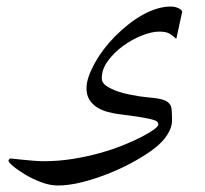

<svg xmlns="http://www.w3.org/2000/svg" viewBox="-20 -423 634 594"><path d="M525.4 -302.7Q514.6 -313 504.2 -319.1Q493.7 -325.2 472.2 -325.2Q449.2 -325.2 418.7 -313Q388.2 -300.8 360.6 -280.8Q333 -260.7 314 -234.9Q294.9 -209 294.9 -180.7Q294.9 -166.5 309.3 -157Q323.7 -147.5 343 -140.6Q362.3 -133.8 381.6 -130.4Q400.9 -127 411.1 -125Q427.7 -122.6 442.1 -121.3Q456.5 -120.1 468.3 -118.2Q480 -116.2 488.8 -112.8Q497.6 -109.4 503.4 -103Q510.3 -96.2 511.2 -82Q512.2 -67.9 512.2 -49.3Q512.2 -28.8 497.6 -6.1Q482.9 16.6 459.5 34.7Q435.5 53.7 398.7 74.5Q361.8 95.2 320.6 112.1Q279.3 128.9 236.8 139.9Q194.3 150.9 158.7 150.9Q134.8 150.9 107.9 140.9Q81.1 130.9 58.6 117.4Q36.1 104 21.2 91.6Q6.3 79.1 6.3 74.7Q6.3 72.8 8.3 70.1Q10.3 67.4 12.2 67.4Q14.6 67.4 25.4 68.6Q36.1 69.8 51 71.3Q65.9 72.8 83 74.2Q100.1 75.7 115.7 75.7Q161.6 75.7 205.6 68.6Q249.5 61.5 288.8 50.5Q328.1 39.6 361.3 26.1Q394.5 12.7 418.5 0.2Q442.4 -12.2 456.1 -22.2Q469.7 -32.2 469.7 -37.6Q469.7 -43.5 465.3 -47.1Q460.9 -50.8 448.2 -54Q435.5 -57.1 411.4 -61Q387.2 -64.9 348.6 -69.8Q332 -71.8 314.2 -76.4Q296.4 -81.1 281.5 -90.1Q266.6 -99.1 257.1 -113.8Q247.6 -128.4 247.6 -149.9Q247.6 -167 254.6 -187Q261.7 -207 273.4 -228.3Q285.2 -249.5 301.3 -270.8Q317.4 -292 336.4 -311Q356 -330.6 377.2 -347.4Q398.4 -364.3 420.7 -376.7Q442.9 -389.2 465.1 -396Q487.3 -402.8 509.8 -402.8Q512.7 -402.8 518.6 -401.9Q524.4 -400.9 529.8 -398.7Q535.2 -396.5 539.3 -393.3Q543.5 -390.1 543.5 -385.7Z"/></svg>

Font: Kitab
Style: Regular
Weight: 400
Designer: SIL International
Foundry: Khaled Hosny
Version: Version 1.000